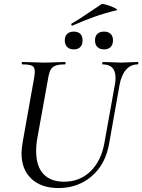

<svg xmlns="http://www.w3.org/2000/svg" viewBox="-20 -939 721 972"><path d="M565 -544Q565 -613 500 -613Q497 -613 497.5 -619Q498 -625 500 -625L542 -624Q574 -622 592 -622Q609 -622 641 -624L677 -625Q681 -625 680.5 -619Q680 -613 677 -613Q641 -613 617.5 -585.5Q594 -558 585 -508L533 -215Q515 -108 445 -47.5Q375 13 276 13Q189 13 139 -34Q89 -81 89 -163Q89 -185 94 -215L153 -546Q156 -564 156 -577Q156 -599 142.5 -606Q129 -613 93 -613Q90 -613 90 -619Q90 -625 92 -625L139 -624Q177 -622 200 -622Q227 -622 267 -624L309 -625Q312 -625 312 -619Q312 -613 309 -613Q277 -613 260.5 -606.5Q244 -600 236 -585Q228 -570 223 -539L170 -245Q163 -209 163 -175Q163 -97 200 -58Q237 -19 304 -19Q384 -19 438.5 -72Q493 -125 509 -218L562 -513Q565 -530 565 -544ZM461 -735Q461 -756 473 -767.5Q485 -779 507 -779Q528 -779 540 -767.5Q552 -756 552 -735Q552 -713 540 -701Q528 -689 507 -689Q485 -689 473 -701Q461 -713 461 -735ZM308 -735Q308 -756 320 -767.5Q332 -779 354 -779Q375 -779 386.5 -767.5Q398 -756 398 -735Q398 -713 386.5 -701Q375 -689 354 -689Q332 -689 320 -701Q308 -713 308 -735ZM346 -809Q342 -809 341 -813.5Q340 -818 343 -820Q379 -840 446 -886Q478 -908 494 -918Q499 -921 522 -914Q545 -907 562 -898Q579 -889 570 -887Q508 -872 456.5 -853.5Q405 -835 348 -810Z"/></svg>

Font: Cormorant Garamond Medium
Style: Italic
Weight: 500
Italic angle: -10°
Designer: Christian Thalmann (Catharsis Fonts)
Foundry: Catharsis Fonts
Version: Version 4.000